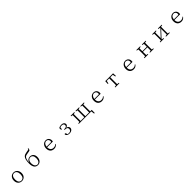

<svg xmlns="http://www.w3.org/2000/svg" viewBox="1233 -4600 8529 8529"><g transform="rotate(-45 5497.5 -335.5)"><path d="M499 14C624 14 743 -73 743 -253C743 -434 622 -526 499 -526C377 -526 257 -434 257 -253C257 -74 376 14 499 14ZM499 -23C396 -23 332 -105 332 -253C332 -403 396 -488 499 -488C603 -488 668 -403 668 -253C668 -105 603 -23 499 -23Z M1510 14C1627 14 1742 -74 1742 -264C1742 -430 1641 -512 1519 -512C1411 -512 1340 -451 1307 -348C1316 -495 1345 -583 1388 -624C1423 -659 1475 -672 1562 -685C1630 -695 1684 -703 1703 -722C1720 -739 1727 -774 1734 -822L1707 -829L1684 -777C1645 -769 1596 -761 1551 -753C1465 -738 1412 -724 1362 -673C1303 -615 1273 -482 1273 -320C1273 -87 1365 14 1510 14ZM1511 -23C1417 -23 1347 -109 1347 -258C1347 -400 1418 -475 1510 -475C1606 -475 1670 -404 1670 -257C1670 -111 1605 -23 1511 -23Z M2520 -488C2605 -488 2654 -427 2654 -347C2654 -314 2645 -296 2608 -296H2353C2363 -418 2435 -488 2520 -488ZM2527 14C2620 14 2682 -26 2727 -94L2708 -110C2665 -62 2612 -40 2544 -40C2432 -40 2353 -110 2351 -260H2714C2718 -275 2721 -295 2721 -321C2721 -440 2642 -526 2520 -526C2389 -526 2280 -418 2280 -252C2280 -76 2383 14 2527 14Z M3485 14C3619 14 3694 -57 3694 -139C3694 -208 3651 -259 3562 -274C3643 -290 3679 -336 3679 -394C3679 -474 3613 -526 3501 -526C3441 -526 3383 -511 3336 -483L3338 -365H3382L3396 -470C3425 -483 3456 -488 3491 -488C3572 -488 3615 -454 3615 -391C3615 -328 3576 -292 3490 -292H3446V-254H3495C3588 -254 3624 -207 3624 -141C3624 -64 3571 -20 3488 -20C3457 -20 3430 -23 3404 -31L3387 -90C3380 -116 3366 -133 3345 -133C3328 -133 3315 -125 3309 -105C3321 -28 3394 14 3485 14Z M4684 -480 4765 -468C4766 -413 4767 -336 4767 -284V-227C4767 -173 4766 -91 4765 -36H4532C4530 -91 4530 -173 4530 -227V-284C4530 -336 4530 -413 4531 -468L4612 -480V-512H4384V-480L4463 -468C4465 -413 4465 -336 4465 -284V-227C4465 -173 4464 -91 4463 -36H4231C4230 -91 4229 -173 4229 -227V-284C4229 -336 4230 -413 4231 -468L4311 -480V-512H4079V-480L4162 -468C4164 -413 4164 -336 4164 -284V-227C4164 -175 4164 -98 4162 -43L4079 -32V0H4866L4886 158H4925L4929 -36H4834C4832 -91 4832 -173 4832 -227V-284C4832 -336 4832 -413 4833 -468L4917 -480V-512H4684Z M5520 -488C5605 -488 5654 -427 5654 -347C5654 -314 5645 -296 5608 -296H5353C5363 -418 5435 -488 5520 -488ZM5527 14C5620 14 5682 -26 5727 -94L5708 -110C5665 -62 5612 -40 5544 -40C5432 -40 5353 -110 5351 -260H5714C5718 -275 5721 -295 5721 -321C5721 -440 5642 -526 5520 -526C5389 -526 5280 -418 5280 -252C5280 -76 5383 14 5527 14Z M6245 -342H6284L6309 -474H6464C6466 -419 6467 -338 6467 -284V-227C6467 -175 6466 -99 6464 -44L6371 -32V0H6629V-32L6535 -44C6534 -99 6533 -175 6533 -227V-284C6533 -338 6534 -419 6535 -474H6691L6716 -342H6754L6746 -512H6254Z M7520 -488C7605 -488 7654 -427 7654 -347C7654 -314 7645 -296 7608 -296H7353C7363 -418 7435 -488 7520 -488ZM7527 14C7620 14 7682 -26 7727 -94L7708 -110C7665 -62 7612 -40 7544 -40C7432 -40 7353 -110 7351 -260H7714C7718 -275 7721 -295 7721 -321C7721 -440 7642 -526 7520 -526C7389 -526 7280 -418 7280 -252C7280 -76 7383 14 7527 14Z M8555 -480 8640 -468C8641 -415 8641 -341 8641 -286H8360C8360 -341 8360 -415 8362 -468L8445 -480V-512H8207V-480L8290 -468C8292 -413 8292 -336 8292 -284V-227C8292 -175 8292 -98 8290 -43L8207 -32V0H8445V-32L8362 -43C8360 -98 8360 -176 8360 -250H8641C8641 -177 8641 -98 8640 -43L8555 -32V0H8794V-32L8710 -44C8709 -98 8709 -175 8709 -227V-284C8709 -336 8709 -413 8710 -468L8794 -480V-512H8555Z M9562 -480 9651 -467V-445L9485 -267L9350 -121V-467L9438 -480V-512H9200V-480L9283 -468C9285 -413 9285 -336 9285 -284V-227C9285 -175 9285 -98 9283 -43L9200 -32V0H9438V-32L9350 -44V-71L9511 -245L9651 -396V-44L9562 -32V0H9800V-32L9715 -43C9714 -98 9714 -175 9714 -227V-284C9714 -336 9714 -413 9715 -468L9800 -480V-512H9562Z M10515 -488C10600 -488 10649 -427 10649 -347C10649 -314 10640 -296 10603 -296H10348C10358 -418 10430 -488 10515 -488ZM10522 14C10615 14 10677 -26 10722 -94L10703 -110C10660 -62 10607 -40 10539 -40C10427 -40 10348 -110 10346 -260H10709C10713 -275 10716 -295 10716 -321C10716 -440 10637 -526 10515 -526C10384 -526 10275 -418 10275 -252C10275 -76 10378 14 10522 14Z"/></g></svg>

Font: Kiri Minchoo Light
Style: Regular
Weight: 300
Designer: Ryoko NISHIZUKA 西塚涼子 (kana & ideographs); Frank Grießhammer (Latin, Greek & Cyrillic);
akenotsuki.com/eyeben/fonts/ (U+
Foundry: Adobe
akenotsuki.com/eyeben/fonts/
Version: Version 4.002;hotconv 1.0.119;makeotfexe 2.5.65604